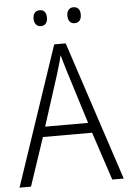

<svg xmlns="http://www.w3.org/2000/svg" viewBox="-60 -940 656 984"><g transform="rotate(-5 268.5 -448.5)"><path d="M477 0 395 -248H142L59 0H0L241 -716H300L536 0ZM297 -562Q293 -575 288 -591.5Q283 -608 278 -625.5Q273 -643 269 -658Q265 -642 260.5 -625Q256 -608 251 -592.5Q246 -577 242 -562L158 -300H379ZM147 -856Q147 -876 156.5 -886.5Q166 -897 182 -897Q198 -897 207 -886.5Q216 -876 216 -856Q216 -837 207 -826Q198 -815 182 -815Q166 -815 156.5 -826Q147 -837 147 -856ZM321 -856Q321 -876 330.5 -886.5Q340 -897 355 -897Q372 -897 381 -886.5Q390 -876 390 -857Q390 -837 381 -826Q372 -815 355 -815Q339 -815 330 -826Q321 -837 321 -856Z"/></g></svg>

Font: Noto Sans Hebrew SemiCondensed Light
Style: Regular
Weight: 300
Width: 4
Designer: Monotype Design Team
Foundry: Monotype Imaging Inc.
Version: Version 2.003